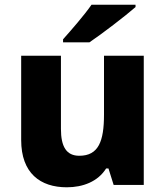

<svg xmlns="http://www.w3.org/2000/svg" viewBox="-20 -852 703 816"><path d="M556 -822V-832H369C338 -787 281 -722 248 -685V-672H360C412 -707 514 -785 556 -822ZM591 -615H422V-365C422 -252 399 -190 317 -190C262 -190 239 -229 239 -304V-615H70V-257C70 -116 151 -56 264 -56C332 -56 396 -80 431 -136H441L463 -66H591Z"/></svg>

Font: Noto Sans Malayalam UI ExtraBold
Style: Regular
Weight: 800
Designer: Jelle Bosma - Monotype Design Team
Foundry: Monotype Imaging Inc.
Version: Version 2.104